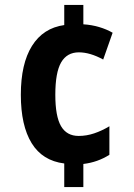

<svg xmlns="http://www.w3.org/2000/svg" viewBox="-20 -744 540 774"><path d="M316 -646Q349 -644 379.5 -635Q410 -626 434 -612L396 -504Q343 -533 298 -533Q250 -533 226.5 -492.5Q203 -452 203 -362Q203 -275 226 -235.5Q249 -196 297 -196Q329 -196 360 -206.5Q391 -217 421 -235V-120Q374 -90 316 -83V10H239V-85Q151 -96 107.5 -167Q64 -238 64 -362Q64 -487 109 -559Q154 -631 239 -643V-724H316Z"/></svg>

Font: Noto Sans Condensed
Style: Bold
Weight: 700
Width: 3
Designer: Monotype Design Team
Foundry: Monotype Imaging Inc.
Version: Version 2.013; ttfautohint (v1.8.4.7-5d5b)